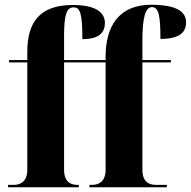

<svg xmlns="http://www.w3.org/2000/svg" viewBox="-20 -789 804 809"><path d="M14 0H312V-10H307C284 -10 250 -17 250 -74V-526H425V-74C425 -17 388 -10 368 -10H357V0H683V-10H638C614 -10 580 -17 580 -74V-526H700V-536H580V-617C580 -709 591 -759 620 -759C648 -759 656 -726 656 -625C741 -625 764 -656 764 -695C764 -732 737 -769 617 -769C481 -769 425 -678 425 -551V-536H250V-636C250 -726 260 -758 290 -758C318 -758 327 -732 327 -624C400 -624 422 -654 422 -692C422 -729 395 -768 287 -768C147 -768 95 -695 95 -570V-536H18V-526H95V-74C95 -17 58 -10 38 -10H14Z"/></svg>

Font: Noto Serif Display Condensed ExtraBold
Style: Regular
Weight: 800
Width: 3
Designer: Monotype Design Team
Foundry: Monotype Imaging Inc.
Version: Version 2.009